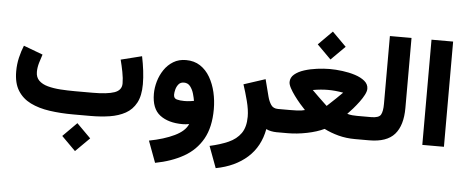

<svg xmlns="http://www.w3.org/2000/svg" viewBox="-58 -834 3031 1248"><g transform="rotate(5 1458.0 -210.0)"><path d="M464.4 54.2 555.7 145.5 464.4 236.3 373.5 145.5ZM544.9 0H432.1Q349.1 0 277.6 -10.3Q206.1 -20.5 152.3 -47.1Q98.6 -73.7 68.6 -122.1Q38.6 -170.4 38.6 -247.1Q38.6 -293.5 48.8 -336.9Q59.1 -380.4 74.2 -417L199.7 -370.1Q191.4 -346.7 182.1 -315.2Q172.9 -283.7 172.9 -254.9Q172.9 -219.7 194.3 -198.7Q215.8 -177.7 252.4 -167.7Q289.1 -157.7 335.4 -154.5Q381.8 -151.4 432.1 -151.4H546.4Q641.1 -151.4 687.7 -167.7Q734.4 -184.1 734.4 -228.5Q734.4 -261.7 726.3 -303.2Q718.3 -344.7 708.5 -381.8L845.2 -416Q855 -368.7 860.6 -322.8Q866.2 -276.9 866.2 -234.4Q866.2 -159.7 841.3 -113.3Q816.4 -66.9 772.2 -42.5Q728 -18.1 669.9 -9Q611.8 0 544.9 0Z M1339.8 -113.3Q1339.8 4.4 1296.4 81.3Q1252.9 158.2 1174.1 202.6Q1095.2 247.1 989.7 267.1L937.5 126.5Q1034.7 107.9 1102.1 75.4Q1169.4 43 1188.5 -3.4Q1166 1 1146 1Q1052.7 1 997.8 -40.8Q942.9 -82.5 942.9 -179.7Q942.9 -219.2 954.8 -260.7Q966.8 -302.2 990.5 -337.4Q1014.2 -372.6 1049.8 -394.3Q1085.4 -416 1132.3 -416Q1186 -416 1225.1 -390.4Q1264.2 -364.7 1289.6 -321Q1314.9 -277.3 1327.4 -223.6Q1339.8 -169.9 1339.8 -113.3ZM1143.1 -149.9Q1164.1 -149.9 1180.7 -152.1Q1197.3 -154.3 1206.5 -156.2Q1203.6 -175.3 1196 -201.9Q1188.5 -228.5 1173.1 -248.8Q1157.7 -269 1131.3 -269Q1109.4 -269 1096.9 -254.2Q1084.5 -239.3 1079.3 -219.7Q1074.2 -200.2 1074.2 -185.5Q1074.2 -161.1 1094.7 -155.5Q1115.2 -149.9 1143.1 -149.9Z M1760.7 0Q1741.7 0 1723.1 -3.7Q1704.6 -7.3 1690.9 -14.6Q1669.9 100.6 1590.3 171.9Q1510.7 243.2 1385.3 267.1L1333 126.5Q1401.9 111.3 1453.9 88.4Q1505.9 65.4 1534.7 24.7Q1563.5 -16.1 1563.5 -84Q1563.5 -128.9 1548.6 -186.3Q1533.7 -243.7 1517.6 -291.5L1658.2 -337.4L1687 -225.1Q1694.8 -195.3 1709.5 -173.3Q1724.1 -151.4 1755.4 -151.4H1774.4V0Z M2066.9 -683.6 2158.2 -592.3 2066.9 -501.5 1976.1 -592.3ZM2068.4 -439.5Q2107.4 -439.5 2151.4 -433.8Q2195.3 -428.2 2234.1 -415.8Q2272.9 -403.3 2297.6 -382.8Q2322.3 -362.3 2322.3 -332.5Q2322.3 -315.9 2310.3 -292.7Q2298.3 -269.5 2279.8 -244.6Q2261.2 -219.7 2241.7 -197.3Q2222.2 -174.8 2206.5 -159.2Q2223.6 -154.3 2240 -152.8Q2256.3 -151.4 2270.5 -151.4H2346.7V0H2271Q2212.9 0 2162.4 -13.4Q2111.8 -26.9 2068.4 -48.8Q2022 -26.4 1956.8 -13.2Q1891.6 0 1832 0H1754.9V-151.4H1832.5Q1847.7 -151.4 1878.4 -152.3Q1909.2 -153.3 1930.2 -159.7Q1915 -175.3 1895.5 -198Q1876 -220.7 1857.7 -245.6Q1839.4 -270.5 1827.1 -293.5Q1814.9 -316.4 1814.9 -332.5Q1814.9 -362.3 1839.4 -382.8Q1863.8 -403.3 1902.8 -415.8Q1941.9 -428.2 1985.8 -433.8Q2029.8 -439.5 2068.4 -439.5ZM2068.8 -303.2Q2022.5 -303.2 1969.7 -293.9Q1987.8 -275.4 2011 -253.2Q2034.2 -231 2051.3 -214.8Q2068.4 -198.7 2068.4 -198.7Q2068.4 -198.7 2085.7 -214.8Q2103 -231 2126.5 -253.2Q2149.9 -275.4 2168 -293.9Q2115.2 -303.2 2068.8 -303.2Z M2327.1 -151.4H2363.3Q2413.1 -151.4 2425.8 -173.3Q2438.5 -195.3 2438.5 -244.1V-687H2579.6V-230Q2579.6 -116.2 2528.8 -58.1Q2478 0 2362.8 0H2327.1Z M2851.1 -687V-0.5H2710V-687Z"/></g></svg>

Font: Vazirmatn UI NL Black
Style: Regular
Weight: 900
Designer: Saber Rastikerdar
Foundry: Saber Rastikerdar
Version: Version 33.003